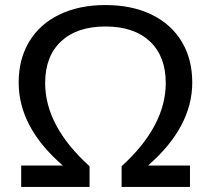

<svg xmlns="http://www.w3.org/2000/svg" viewBox="-20 -741 836 761"><path d="M567 -85H733V0H462V-82Q637 -242 637 -412Q637 -518 574 -577Q511 -636 398 -636Q285 -636 222 -577Q159 -518 159 -412Q159 -241 335 -82V0H64V-85H229Q54 -236 54 -414Q54 -507 96 -576.5Q138 -646 216 -683.5Q294 -721 398 -721Q502 -721 580 -683.5Q658 -646 700 -576.5Q742 -507 742 -414Q742 -238 567 -85Z"/></svg>

Font: Muli SemiBold
Style: Regular
Weight: 600
Designer: Vernon Adams
Foundry: Vernon Adams
Version: Version 2.000